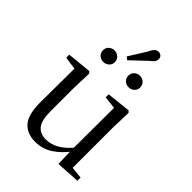

<svg xmlns="http://www.w3.org/2000/svg" viewBox="-258 -1029 1168 1168"><g transform="rotate(45 326.5 -444.5)"><path d="M209.5 -622.1Q189.8 -622.1 174.3 -635.5Q158.8 -648.8 158.8 -670.8Q158.8 -693.9 174.3 -707.3Q189.8 -720.7 209.5 -720.7Q230 -720.7 245.7 -707.3Q261.4 -693.9 261.4 -670.8Q261.4 -648.8 245.7 -635.5Q230 -622.1 209.5 -622.1ZM287.7 -746.9 355.2 -855.2Q367.9 -881.6 379.1 -893Q390.3 -904.4 404.8 -904.4Q417.5 -904.4 427.5 -896.3Q437.6 -888.1 437.6 -872.8Q437.6 -858.5 428.2 -847.2Q418.8 -835.9 398.5 -819.9L305.9 -732ZM427.8 -622.1Q407.5 -622.1 392.4 -635.5Q377.3 -648.8 377.3 -670.8Q377.3 -693.9 392.4 -707.3Q407.5 -720.7 427.8 -720.7Q448.3 -720.7 463.7 -707.3Q479.1 -693.9 479.1 -670.8Q479.1 -648.8 463.7 -635.5Q448.3 -622.1 427.8 -622.1ZM260.9 14.6Q189.8 14.6 151.1 -29.8Q112.3 -74.2 113.3 -185.8L115.5 -483.7L137.7 -466.6L33.1 -481V-507.3L189.5 -523L200.2 -511.5L195.8 -380.4V-185.1Q195.8 -105.3 221.6 -73.3Q247.4 -41.4 296.3 -41.4Q342.8 -41.4 386.1 -68.1Q429.4 -94.9 464.9 -141.8L488.1 -103H461.7Q423.1 -51 373.2 -18.2Q323.3 14.6 260.9 14.6ZM456.4 9.3 452.8 -114.1V-115.5L454.4 -471.2L373.2 -480.3V-506.2L528.2 -523L538.4 -511.5L534.4 -380.4V-35L610.3 -27.4V0.2Z"/></g></svg>

Font: Source Han Serif JP VF
Style: Regular
Weight: 250
Designer: Ryoko NISHIZUKA 西塚涼子 (kana & ideographs); Frank Grießhammer (Latin, Greek & Cyrillic); Wenlong ZHANG 张文龙 (bopomofo); San
Foundry: Adobe
Version: Version 2.001;hotconv 1.1.0;makeotfexe 2.6.0